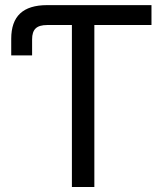

<svg xmlns="http://www.w3.org/2000/svg" viewBox="-20 -748 661 768"><path d="M24.9 -526.4V-592.8Q24.9 -660.6 60.5 -694.1Q96.2 -727.5 168.5 -727.5H215.8V-647.9H168.9Q136.7 -647.9 122.6 -634.3Q108.4 -620.6 108.4 -590.8V-526.4ZM215.8 -647.9V-727.5H585.9V-647.9H357.4V0H267.6V-647.9Z"/></svg>

Font: Inter 24pt
Style: Regular
Weight: 400
Designer: Rasmus Andersson
Foundry: rsms
Version: Version 4.001;git-66647c0bb